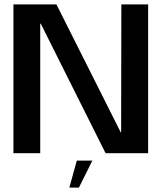

<svg xmlns="http://www.w3.org/2000/svg" viewBox="-20 -695 756 871"><path d="M41 0H162.5V-587.5H165L459 0H652V-675H530.5L529.5 -94H528L236 -675H41ZM294.5 156H338L399 33.5H328.5Z"/></svg>

Font: Anybody Thin Medium
Style: Regular
Weight: 500
Version: Version 1.113;gftools[0.9.25]